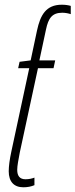

<svg xmlns="http://www.w3.org/2000/svg" viewBox="-20 -784 320 814"><path d="M79 10C97 10 112 7 126 1V-31C116 -27 103 -24 88 -24C64 -24 53 -38 53 -64C53 -81 58 -106 64 -138L141 -495H207L214 -528H147L175 -659C185 -707 201 -730 244 -730C258 -730 271 -727 280 -724V-759C270 -762 257 -764 242 -764C175 -764 151 -720 137 -655L110 -528L63 -522L57 -495H104L28 -141C21 -109 17 -79 17 -58C17 -14 39 10 79 10Z"/></svg>

Font: Noto Sans ExtraCondensed ExtraLight
Style: Italic
Weight: 200
Width: 2
Italic angle: -12°
Designer: Monotype Design Team
Foundry: Monotype Imaging Inc.
Version: Version 2.013